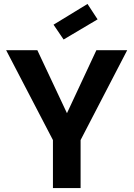

<svg xmlns="http://www.w3.org/2000/svg" viewBox="-20 -952 676 972"><path d="M11 -698H169L319 -379L468 -698H624L388 -243V0H248V-243ZM474 -854 302 -752 251 -827 423 -932Z"/></svg>

Font: SVN-Poppins SemiBold
Style: Regular
Weight: 600
Designer: Ninad Kale (Devanagari), Jonny Pinhorn (Latin)
Foundry: Indian Type Foundry
Version: Version 3.002 2017